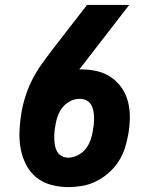

<svg xmlns="http://www.w3.org/2000/svg" viewBox="-20 -755 640 783"><path d="M258 8Q222 8 187.5 -1.5Q153 -11 127 -32.5Q101 -54 85.5 -85Q70 -116 64 -150Q58 -184 59.5 -220.5Q61 -257 67 -293Q73 -329 84 -363Q95 -397 111 -429Q127 -461 149 -492Q171 -523 194 -553L335 -735H507L309 -479Q307 -477 306 -475.5Q305 -474 303 -472Q305 -472 307.5 -472Q310 -472 312 -472Q345 -472 377 -464.5Q409 -457 434.5 -439Q460 -421 477.5 -395Q495 -369 502.5 -338Q510 -307 509.5 -273.5Q509 -240 503 -207Q498 -178 489 -150Q480 -122 463 -96Q446 -70 422.5 -49.5Q399 -29 372 -15.5Q345 -2 315.5 3Q286 8 258 8ZM258 -112Q277 -112 296.5 -121.5Q316 -131 329 -147.5Q342 -164 349 -183.5Q356 -203 359 -223Q359 -224 359 -225Q359 -226 359 -226Q362 -240 363 -254Q364 -268 363.5 -281Q363 -294 360 -307Q357 -320 350 -330.5Q343 -341 331 -346.5Q319 -352 306 -352Q286 -352 267.5 -343Q249 -334 236 -318Q223 -302 216 -283Q209 -264 206 -245Q206 -244 206 -243.5Q206 -243 206 -243Q203 -229 202 -215Q201 -201 201.5 -187Q202 -173 204.5 -160Q207 -147 213.5 -136Q220 -125 232 -118.5Q244 -112 258 -112Z"/></svg>

Font: Iosevka Slab Heavy Extended
Style: Italic
Weight: 900
Width: 7
Italic angle: -9°
Monospace: yes
Designer: Belleve Invis
Foundry: Belleve Invis
Version: Version 11.1.0; ttfautohint (v1.8.3)